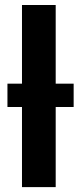

<svg xmlns="http://www.w3.org/2000/svg" viewBox="-20 -766 334 786"><path d="M281.5 -328H208V0H70V-328H10.5V-423.5H70V-745.5H208V-423.5H281.5Z"/></svg>

Font: Lato 2
Style: Regular
Weight: 800
Designer: Lukasz Dziedzic with Adam Twardoch and Botio Nikoltchev
Foundry: tyPoland Lukasz Dziedzic
Version: Version 2.015; 2015-08-06; http://www.latofonts.com/